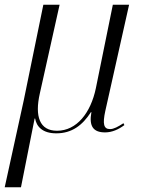

<svg xmlns="http://www.w3.org/2000/svg" viewBox="-55 -556 597 815"><path d="M-35 239H34L92 -53H94C100 -19 125 10 184 10C250 10 295 -24 331 -80H333C322 -20 341 6 391 6C421 6 449 -7 473 -25L469 -33C446 -18 428 -8 412 -8C385 -8 380 -30 392 -85L493 -536H424L352 -182C330 -76 270 -1 187 -1C113 -1 92 -62 114 -159L198 -536H129L46 -131Z"/></svg>

Font: Noto Serif Display SemiCondensed Light
Style: Italic
Weight: 300
Width: 4
Italic angle: -12°
Designer: Monotype Design Team
Foundry: Monotype Imaging Inc.
Version: Version 2.009